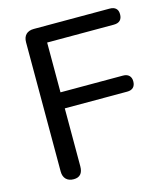

<svg xmlns="http://www.w3.org/2000/svg" viewBox="-107 -789 765 879"><g transform="rotate(-15 275.5 -349.0)"><path d="M134 7Q111 7 98 -6Q85 -19 85 -43V-655Q85 -679 98 -692Q111 -705 135 -705H494Q514 -705 524 -695.5Q534 -686 534 -668Q534 -649 524 -639Q514 -629 494 -629H178V-393H474Q493 -393 503 -383Q513 -373 513 -356Q513 -337 503 -327Q493 -317 474 -317H178V-43Q178 7 134 7Z"/></g></svg>

Font: Nunito Medium
Style: Regular
Weight: 500
Designer: Vernon Adams
Foundry: Vernon Adams
Version: Version 3.601